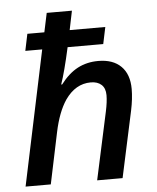

<svg xmlns="http://www.w3.org/2000/svg" viewBox="-54 -806 697 852"><g transform="rotate(-5 295.0 -380.0)"><path d="M151.9 -600.1H76.7L92.3 -674.8H168L186 -759.8H298.3L280.8 -674.8H439.5L423.8 -600.1H265.1Q241.2 -491.7 222.2 -437.5H226.6Q262.2 -484.4 303.2 -505.9Q344.2 -527.3 395 -527.3Q460.4 -527.3 496.3 -491.7Q532.2 -456.1 532.2 -390.6Q532.2 -347.2 521 -294.4L457.5 0H344.2L409.2 -300.3Q418.5 -343.3 418.5 -373Q418.5 -403.8 401.1 -419.7Q383.8 -435.5 353.5 -435.5Q285.6 -435.5 239.3 -369.1Q204.1 -316.9 185.5 -228L137.7 0H25.4Z"/></g></svg>

Font: Viking Open Sans Light
Style: Bold Italic
Weight: 600
Italic angle: -12°
Foundry: Ascender Corporation
Version: Version 2.000